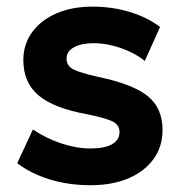

<svg xmlns="http://www.w3.org/2000/svg" viewBox="-20 -545 553 580"><path d="M254 14.5Q186.5 14.5 129.5 -3.2Q72.5 -21 32 -52L79.5 -154Q119 -127 165 -111.8Q211 -96.5 253.5 -96.5Q295.5 -96.5 318.2 -109.2Q341 -122 341 -146Q341 -167.5 320.8 -177.8Q300.5 -188 242.5 -200Q142.5 -218 96.5 -256.8Q50.5 -295.5 50.5 -363.5Q50.5 -411.5 77.2 -448Q104 -484.5 151 -504.8Q198 -525 259 -525Q319 -525 372.2 -508.8Q425.5 -492.5 463.5 -463.5L417.5 -361Q397.5 -377 371.8 -389Q346 -401 317.8 -407.8Q289.5 -414.5 262.5 -414.5Q226 -414.5 203.5 -402.2Q181 -390 181 -368Q181 -346 201.5 -335.5Q222 -325 278 -312.5Q382.5 -290.5 426.8 -254.2Q471 -218 471 -152.5Q471 -102 443.8 -64.5Q416.5 -27 367.8 -6.2Q319 14.5 254 14.5Z"/></svg>

Font: Geologica Thin Roman SemiBold
Style: Regular
Weight: 600
Version: Version 1.010;gftools[0.9.28]